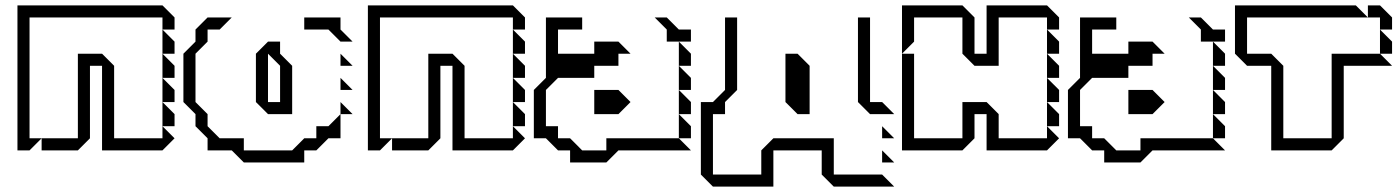

<svg xmlns="http://www.w3.org/2000/svg" viewBox="-20 -560 5204 715"><path d="M585 -360V-450L630 -405V-360ZM585 -270V-360L630 -315V-270ZM585 -180V-270L630 -225V-180ZM45 0V-540H585L630 -495V-450H585V-495H90V-45H135L90 0ZM585 -90V-180L630 -135V-90ZM135 0V-45H270V-360H360L405 -315V-45H585V-90L630 -45L585 0H360V-315H315V-45L270 0Z M1113 -450V-495H1248V-450L1293 -405H1248L1203 -450ZM1248 -315V-360L1293 -315ZM1023 -180V-315L978 -360V-180ZM753 0V-45L708 -90V-135L663 -180V-360L708 -405V-450L753 -495H843L798 -450H753V-405L708 -360V-180L753 -135V-90L798 -45H888V0H1068L1113 -45H1158V-90H1203L1248 -135V-45H1203L1158 0H1113V45H888L843 0ZM1248 -225V-270L1293 -225ZM1248 -135V-180L1293 -135ZM933 -180V-360L978 -405H1023V-360L1068 -315V-135H978Z M1890 -360V-450L1935 -405V-360ZM1890 -270V-360L1935 -315V-270ZM1890 -180V-270L1935 -225V-180ZM1350 0V-540H1890L1935 -495V-450H1890V-495H1395V-45H1440L1395 0ZM1890 -90V-180L1935 -135V-90ZM1440 0V-45H1575V-360H1665L1710 -315V-45H1890V-90L1935 -45L1890 0H1665V-315H1620V-45L1575 0Z M2463 -405V-450L2418 -495H2463L2508 -450H2553V-405ZM2508 -315V-405L2553 -360V-315ZM2508 -225V-315L2553 -270V-225ZM2508 -135V-225L2553 -180V-135ZM2508 -45V-135L2553 -90V-45ZM1968 -45V-225L2013 -270V-495H2148V-450H2058V-360H2193V-405H2283L2328 -360H2283V-315H2193V-270H2058L2013 -225V-90H2058V-45H2103L2148 0H2238V-45H2508L2553 0H2283L2238 45H2103V0H2058L2013 -45ZM2193 -135V-225H2283L2328 -180L2283 -135Z M3175 -180V-495H3220V-180H3265L3310 -135H3220ZM3265 -45V-90L3310 -45ZM3265 45V0L3310 45ZM2590 90V-180H2635L2680 -225V-495H2725V-225L2680 -180V-135H2635V90H2815V0L2860 -45H3085V90H3265L3310 135H3085L3040 90V0H2860V135H2635ZM2905 -180V-360H2950L2995 -315V-135H2950Z M3879 -360V-450L3924 -405V-360ZM3339 -360V-540H3564L3609 -495V-360H3654V-540H3879L3924 -495V-450H3879V-495H3699V-315H3609L3564 -360V-495H3384V-405ZM3879 -270V-360L3924 -315V-270ZM3879 -180V-270L3924 -225V-180ZM3879 -90V-180L3924 -135V-90ZM3339 0V-360H3384V-45H3564V-180H3654L3699 -135V-45H3879V-90L3924 -45L3879 0H3654V-135H3609V-45L3564 0Z M4452 -405V-450L4407 -495H4452L4497 -450H4542V-405ZM4497 -315V-405L4542 -360V-315ZM4497 -225V-315L4542 -270V-225ZM4497 -135V-225L4542 -180V-135ZM4497 -45V-135L4542 -90V-45ZM3957 -45V-225L4002 -270V-495H4137V-450H4047V-360H4182V-405H4272L4317 -360H4272V-315H4182V-270H4047L4002 -225V-90H4047V-45H4092L4137 0H4227V-45H4497L4542 0H4272L4227 45H4092V0H4047L4002 -45ZM4182 -135V-225H4272L4317 -180L4272 -135Z M5074 -495V-540H5119L5164 -495V-450H5119V-495ZM5119 -360V-450L5164 -405V-360ZM4714 0V-315H4624L4579 -360V-540H5029L5074 -495H4624V-360H4714L4759 -315V-45H4939V-360H5119L5164 -315H4984V-45L4939 0Z"/></svg>

Font: Rubik Iso
Style: Regular
Weight: 400
Designer: Hubert and Fischer, NaN
Foundry: Hubert and Fischer, NaN
Version: Version 2.200